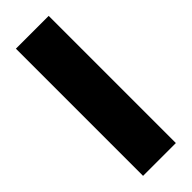

<svg xmlns="http://www.w3.org/2000/svg" viewBox="-242 -749 774 774"><g transform="rotate(-45 144.5 -362.5)"><path d="M51 0V-725H238V0Z"/></g></svg>

Font: Archivo SemiCondensed Black
Style: Regular
Weight: 900
Width: 4
Designer: Hector Gatti
Foundry: Omnibus-Type
Version: Version 2.001